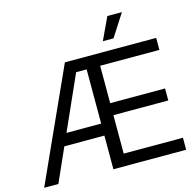

<svg xmlns="http://www.w3.org/2000/svg" viewBox="-130 -1073 1226 1206"><g transform="rotate(-15 483.5 -469.5)"><path d="M339.4 -727.5H933.1V-649.4H547.9V-406.2H904.8V-328.1H547.9V-78.1H933.1V0H460V-649.4H391.6L102.1 0H9.8ZM171.9 -296.9H504.9V-218.8H171.9ZM672.4 -939.5H767.1L673.3 -793.9H604Z"/></g></svg>

Font: Intratopia Thin
Style: Regular
Weight: 100
Designer: Rasmus Andersson
Foundry: rsms
Version: Version 3.000;Glyphs 3.2.3 (3260)